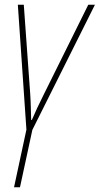

<svg xmlns="http://www.w3.org/2000/svg" viewBox="-20 -547 419 807"><path d="M64 240 116 -1 379 -527H351L164 -150Q149 -120 137 -94.5Q125 -69 114 -43H111Q110 -71 109.5 -96.5Q109 -122 107 -152L80 -527H55L91 -2L39 240Z"/></svg>

Font: Noto Sans Display SemiCondensed Thin
Style: Italic
Weight: 250
Width: 4
Designer: Monotype Design team
Foundry: Monotype Imaging Inc.
Version: 1.000